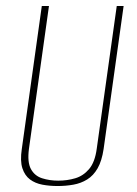

<svg xmlns="http://www.w3.org/2000/svg" viewBox="-20 -611 458 643"><path d="M173 12Q146 12 122 7.5Q98 3 80.5 -10Q63 -23 55 -47.5Q47 -72 53 -112L120 -591H144L77 -113Q71 -68 83.5 -45Q96 -22 121 -14Q146 -6 175 -6Q205 -6 232 -14Q259 -22 278.5 -45Q298 -68 304 -113L371 -591H394L327 -112Q321 -72 307 -47.5Q293 -23 272 -10Q251 3 225.5 7.5Q200 12 173 12Z"/></svg>

Font: Alumni Sans Thin Thin
Style: Italic
Weight: 250
Italic angle: -8°
Version: Version 1.016